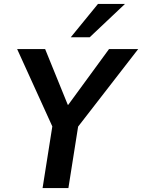

<svg xmlns="http://www.w3.org/2000/svg" viewBox="-20 -954 721 974"><path d="M196 0 254 -367 263 -274 67 -705H209L324 -422H326L533 -705H681L347 -274L385 -367L327 0ZM339 -765 477 -934H614L435 -765Z"/></svg>

Font: Nunito Sans 7pt SemiCondensed
Style: Bold Italic
Weight: 700
Width: 4
Italic angle: -9°
Designer: Vernon Adams
Foundry: Vernon Adams
Version: Version 3.101;gftools[0.9.27]